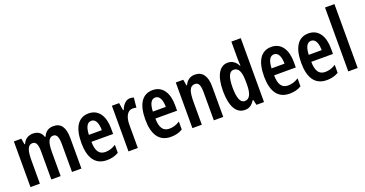

<svg xmlns="http://www.w3.org/2000/svg" viewBox="-36 -1448 4083 2146"><g transform="rotate(-20 2005.0 -375.0)"><path d="M531 -553C472 -553 435 -526 410 -472H402C388 -519 352 -553 289 -553C231 -553 188 -525 167 -472H160L148 -543H59V0H171V-268C171 -385 186 -454 248 -454C288 -454 307 -418 307 -332V0H418V-284C418 -397 438 -454 494 -454C534 -454 553 -416 553 -331V0H665V-360C665 -490 622 -553 531 -553Z M950 -552C826 -552 762 -452 762 -268C762 -102 821 10 967 10C1019 10 1065 -1 1107 -26V-121C1063 -93 1025 -82 981 -82C908 -82 873 -134 872 -242H1130V-309C1130 -453 1068 -552 950 -552ZM951 -464C1001 -464 1026 -407 1026 -325H872C876 -422 904 -464 951 -464Z M1442 -553C1392 -553 1354 -508 1333 -453H1326L1311 -543H1225V0H1336V-279C1336 -372 1372 -435 1431 -435C1448 -435 1463 -433 1475 -428L1487 -546C1470 -551 1456 -553 1442 -553Z M1711 -552C1587 -552 1523 -452 1523 -268C1523 -102 1582 10 1728 10C1780 10 1826 -1 1868 -26V-121C1824 -93 1786 -82 1742 -82C1669 -82 1634 -134 1633 -242H1891V-309C1891 -453 1829 -552 1711 -552ZM1712 -464C1762 -464 1787 -407 1787 -325H1633C1637 -422 1665 -464 1712 -464Z M2213 -553C2159 -553 2117 -525 2093 -472H2086L2074 -543H1985V0H2097V-269C2097 -402 2119 -454 2180 -454C2225 -454 2240 -413 2240 -333V0H2352V-362C2352 -488 2303 -553 2213 -553Z M2608 10C2661 10 2694 -14 2725 -63H2732L2747 0H2837V-760H2725V-559C2725 -538 2726 -511 2729 -473H2724C2696 -527 2654 -553 2604 -553C2505 -553 2448 -450 2448 -272C2448 -92 2504 10 2608 10ZM2640 -84C2588 -84 2562 -147 2562 -273C2562 -392 2587 -456 2639 -456C2699 -456 2725 -402 2725 -283V-252C2725 -137 2697 -84 2640 -84Z M3123 -552C2999 -552 2935 -452 2935 -268C2935 -102 2994 10 3140 10C3192 10 3238 -1 3280 -26V-121C3236 -93 3198 -82 3154 -82C3081 -82 3046 -134 3045 -242H3303V-309C3303 -453 3241 -552 3123 -552ZM3124 -464C3174 -464 3199 -407 3199 -325H3045C3049 -422 3077 -464 3124 -464Z M3565 -552C3441 -552 3377 -452 3377 -268C3377 -102 3436 10 3582 10C3634 10 3680 -1 3722 -26V-121C3678 -93 3640 -82 3596 -82C3523 -82 3488 -134 3487 -242H3745V-309C3745 -453 3683 -552 3565 -552ZM3566 -464C3616 -464 3641 -407 3641 -325H3487C3491 -422 3519 -464 3566 -464Z M3951 0V-760H3839V0Z"/></g></svg>

Font: Noto Sans Lao Looped ExtraCondensed SemiBold
Style: Regular
Weight: 600
Width: 2
Designer: Mark Frömberg, Ben Mitchell
Foundry: The Fontpad Ltd
Version: Version 1.002